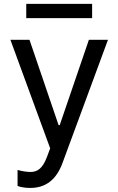

<svg xmlns="http://www.w3.org/2000/svg" viewBox="-20 -747 599 972"><path d="M132.5 204.5C211.3 204.5 265.3 163 296.5 77.8L526.6 -545.5H430L282.3 -113.6H276.6L129.3 -545.5H32.7L234 3.9L218.8 44.7C197.1 103.7 171.5 123.2 135.7 123.6C122.5 123.9 93.4 120.7 68.9 113.3V194.2C78.8 198.9 103.3 204.5 132.5 204.5ZM112.9 -655.2H446.4V-727.3H112.9Z"/></svg>

Font: Margiela Sans Text
Style: Regular
Weight: 400
Designer: Stefan Endress, Andreas Faust
Version: Version 1.100;FEAKit 1.0